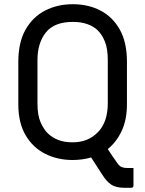

<svg xmlns="http://www.w3.org/2000/svg" viewBox="-20 -740 690 912"><path d="M326 -720Q399 -720 457 -690Q515 -660 549 -599.5Q583 -539 583 -446V-245Q583 -171 558 -118Q533 -65 492 -32Q502 -16 513 0Q524 16 536 33Q547 49 558 53.5Q569 58 583 58H614V141Q614 152 603 152H571Q531 152 508.5 137Q486 122 466 90Q452 69 439 48.5Q426 28 413 8Q371 20 324 20Q254 20 195.5 -9Q137 -38 102 -97Q67 -156 67 -245V-446Q67 -539 101.5 -599.5Q136 -660 194.5 -690Q253 -720 326 -720ZM158 -247Q158 -192 173.5 -157.5Q189 -123 210 -104Q228 -87 256 -75.5Q284 -64 326 -64Q398 -64 445 -112Q492 -160 492 -250V-455Q492 -508 478.5 -542Q465 -576 443 -597Q424 -615 394.5 -625.5Q365 -636 326 -636Q238 -636 198 -586Q158 -536 158 -455Z"/></svg>

Font: Recursive Sn Lnr St
Style: Regular
Weight: 400
Version: Version 1.079;hotconv 1.0.112;makeotfexe 2.5.65598; ttfautoh